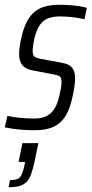

<svg xmlns="http://www.w3.org/2000/svg" viewBox="-27 -538 384 805"><path d="M119 8Q96 8 72 6.5Q48 5 27.5 2Q7 -1 -7 -4L4 -52Q12 -51 24.5 -48.5Q37 -46 52.5 -44.5Q68 -43 84 -42Q100 -41 116 -41Q150 -41 170.5 -52.5Q191 -64 203.5 -86Q216 -108 222 -138Q225 -151 228 -165Q231 -179 231 -193Q231 -214 221.5 -219Q212 -224 193 -227L109 -243Q81 -248 67 -264.5Q53 -281 53 -313Q53 -323 55 -339Q57 -355 61 -372Q70 -417 85 -446Q100 -475 120.5 -490.5Q141 -506 166.5 -512Q192 -518 223 -518Q244 -518 265.5 -516.5Q287 -515 306 -512Q325 -509 337 -505L327 -457Q316 -460 298.5 -463Q281 -466 261.5 -467.5Q242 -469 222 -469Q197 -469 177 -462Q157 -455 142.5 -436.5Q128 -418 118 -381Q115 -365 112.5 -351.5Q110 -338 110 -325Q110 -306 118.5 -300Q127 -294 145 -291L226 -276Q246 -273 259.5 -266.5Q273 -260 280.5 -246Q288 -232 288 -207Q288 -199 285.5 -179Q283 -159 278 -137Q270 -97 257 -69Q244 -41 224.5 -24Q205 -7 179 0.5Q153 8 119 8ZM9 247 15 217Q36 217 47 212Q58 207 64 193.5Q70 180 75 158L78 141H51L67 62H134L118 139Q111 171 103.5 192Q96 213 84 225Q72 237 54 242Q36 247 9 247Z"/></svg>

Font: Saira Condensed Light
Style: Italic
Weight: 300
Width: 3
Italic angle: -12°
Designer: Hector Gatti with collaboration of the Omnibus-Type team
Foundry: Omnibus-Type
Version: Version 1.101